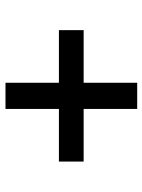

<svg xmlns="http://www.w3.org/2000/svg" viewBox="70 -636 521 702"><g transform="rotate(-90 331.0 -285.5)"><path d="M283.2 -44.9V-526.4H378.9V-44.9ZM90.8 -240.7V-331.1H571.3V-240.7Z"/></g></svg>

Font: Inter 17pt Medium
Style: Regular
Weight: 500
Version: Version 4.001;git-66647c0bb